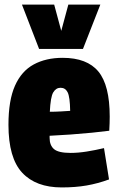

<svg xmlns="http://www.w3.org/2000/svg" viewBox="-20 -810 519 840"><path d="M250 10Q137 10 77 -54.5Q17 -119 17 -264Q17 -371 45.5 -435Q74 -499 127.5 -528Q181 -557 254 -557Q361 -557 410.5 -497Q460 -437 460 -300Q460 -290 459.5 -271Q459 -252 458 -238Q428 -234 383 -229.5Q338 -225 289 -221.5Q240 -218 197 -216Q197 -213 197 -207Q197 -174 216.5 -157.5Q236 -141 289 -141Q322 -141 359.5 -147Q397 -153 435 -162L457 -25Q408 -7 359 1.5Q310 10 250 10ZM198 -321Q221 -321 246.5 -322.5Q272 -324 287 -325Q286 -386 276 -406Q266 -426 245 -426Q225 -426 213 -406Q201 -386 198 -321ZM419 -790 343 -596H151L76 -790H217L248 -675L279 -790Z"/></svg>

Font: Georama SemiCondensed ExtraBold
Style: Regular
Weight: 800
Width: 4
Designer: Jean-Baptiste Levee
Foundry: Production Type
Version: Version 1.000